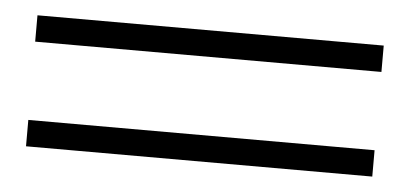

<svg xmlns="http://www.w3.org/2000/svg" viewBox="-29 -477 623 291"><g transform="rotate(5 282.0 -331.5)"><path d="M18.1 -431.2H544.9V-391.1H18.1ZM18.1 -272H544.9V-231.9H18.1Z"/></g></svg>

Font: Jameel Khushkhati
Style: Regular
Weight: 400
Version: Version 3.5